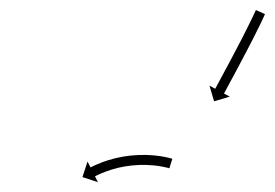

<svg xmlns="http://www.w3.org/2000/svg" viewBox="-20 -560 551 385"><path d="M318.5 -222.8C318.9 -222.7 319.3 -222.6 319.6 -222.5L325.6 -241.6C325.2 -241.7 324.8 -241.9 324.3 -242C324.3 -242 324.3 -242 324.3 -242C324.2 -242 324.2 -242 324.2 -242C322.6 -242.5 321 -242.9 319.3 -243.3C319.3 -243.3 319.3 -243.3 319.3 -243.3C319.2 -243.4 319.2 -243.4 319.2 -243.4C316.6 -244 313.9 -244.6 311.3 -245.1C311.3 -245.1 311.2 -245.1 311.2 -245.1C311.2 -245.2 311.1 -245.2 311.1 -245.2C307.6 -245.8 304.1 -246.4 300.6 -247C300.6 -247 300.6 -247 300.6 -247C300.5 -247 300.5 -247 300.5 -247C296.3 -247.6 292.1 -248 287.9 -248.5C287.9 -248.5 287.9 -248.5 287.8 -248.5C287.8 -248.5 287.7 -248.5 287.7 -248.5C283 -248.8 278.3 -249.1 273.6 -249.3C273.6 -249.3 273.5 -249.3 273.5 -249.3C273.4 -249.3 273.4 -249.3 273.4 -249.3C268.3 -249.4 263.3 -249.4 258.3 -249.2C258.3 -249.2 258.2 -249.2 258.2 -249.2C258.1 -249.2 258 -249.2 258 -249.2C252.8 -249 247.7 -248.6 242.5 -248.1C242.5 -248.1 242.4 -248.1 242.4 -248.1C242.3 -248.1 242.2 -248.1 242.2 -248.1C237.1 -247.5 231.9 -246.8 226.8 -246C226.8 -246 226.7 -246 226.7 -246C226.6 -246 226.6 -245.9 226.6 -245.9C221.6 -245 216.7 -244 211.8 -242.9C211.8 -242.9 211.7 -242.9 211.7 -242.9C211.6 -242.8 211.6 -242.8 211.6 -242.8C207 -241.7 202.5 -240.4 198 -239.1C198 -239.1 197.9 -239.1 197.9 -239.1C197.8 -239 197.8 -239 197.8 -239C193.7 -237.7 189.8 -236.4 185.8 -235C185.8 -235 185.7 -234.9 185.7 -234.9C185.7 -234.9 185.6 -234.9 185.6 -234.9C182.3 -233.6 179 -232.3 175.7 -230.9C175.7 -230.9 175.7 -230.9 175.6 -230.9C175.6 -230.9 175.6 -230.9 175.6 -230.9C173 -229.8 170.5 -228.7 168 -227.5C168 -227.5 168 -227.5 168 -227.5C168 -227.5 167.9 -227.5 167.9 -227.5C166.3 -226.7 164.8 -225.9 163.2 -225.2C163.2 -225.2 163.2 -225.2 163.1 -225.1C163.1 -225.1 163.1 -225.1 163.1 -225.1C162.6 -224.9 162 -224.6 161.5 -224.3L155.5 -236.1L145.3 -204.9L176.4 -194.7L170.5 -206.4C171 -206.7 171.5 -207 172.1 -207.3C172.1 -207.3 172.1 -207.2 172.1 -207.2C172 -207.2 172 -207.2 172 -207.2C173.5 -208 175 -208.7 176.5 -209.4C176.5 -209.4 176.5 -209.4 176.5 -209.4C176.5 -209.4 176.4 -209.4 176.4 -209.4C178.8 -210.5 181.2 -211.5 183.5 -212.5C183.5 -212.5 183.5 -212.5 183.5 -212.5C183.4 -212.5 183.4 -212.5 183.4 -212.5C186.5 -213.8 189.6 -215 192.8 -216.2C192.8 -216.2 192.7 -216.2 192.7 -216.2C192.6 -216.2 192.6 -216.1 192.6 -216.1C196.3 -217.5 200.1 -218.8 203.9 -220C203.9 -220 203.8 -220 203.8 -219.9C203.7 -219.9 203.7 -219.9 203.7 -219.9C207.9 -221.2 212.2 -222.4 216.5 -223.4C216.5 -223.4 216.4 -223.4 216.4 -223.4C216.3 -223.4 216.3 -223.4 216.3 -223.4C220.9 -224.5 225.5 -225.4 230.2 -226.3C230.2 -226.3 230.1 -226.3 230.1 -226.3C230 -226.2 230 -226.2 230 -226.2C234.8 -227 239.7 -227.7 244.5 -228.2C244.5 -228.2 244.5 -228.2 244.4 -228.2C244.4 -228.2 244.3 -228.2 244.3 -228.2C249.2 -228.7 254.1 -229 259 -229.2C259 -229.2 258.9 -229.2 258.9 -229.2C258.8 -229.2 258.8 -229.2 258.8 -229.2C263.5 -229.4 268.3 -229.4 273 -229.3C273 -229.3 273 -229.3 272.9 -229.3C272.9 -229.3 272.8 -229.3 272.8 -229.3C277.3 -229.1 281.7 -228.9 286.1 -228.5C286.1 -228.5 286.1 -228.5 286 -228.5C286 -228.5 285.9 -228.6 285.9 -228.6C289.9 -228.2 293.8 -227.7 297.8 -227.2C297.8 -227.2 297.7 -227.2 297.7 -227.2C297.6 -227.2 297.6 -227.2 297.6 -227.2C300.9 -226.7 304.1 -226.1 307.4 -225.5C307.4 -225.5 307.3 -225.5 307.3 -225.5C307.3 -225.5 307.2 -225.5 307.2 -225.5C309.7 -225 312.1 -224.5 314.5 -223.9C314.5 -223.9 314.5 -223.9 314.4 -223.9C314.4 -223.9 314.4 -224 314.4 -224C315.8 -223.6 317.2 -223.2 318.7 -222.8C318.7 -222.8 318.6 -222.8 318.6 -222.8C318.6 -222.8 318.5 -222.8 318.5 -222.8ZM510.5 -529.8C510.8 -530.4 511.1 -531 511.3 -531.7L493.1 -539.9C492.8 -539.3 492.6 -538.7 492.3 -538L492.3 -538L492.3 -538.1C491.5 -536.3 490.7 -534.6 489.9 -532.9L489.9 -532.9L489.9 -532.9C488.7 -530.2 487.4 -527.5 486.1 -524.9L486.1 -524.9L486.1 -524.9C484.5 -521.5 482.8 -518 481.1 -514.6L481.1 -514.6L481.1 -514.6C479.2 -510.6 477.2 -506.5 475.1 -502.5L475.1 -502.5L475.1 -502.5C472.9 -498.1 470.6 -493.6 468.3 -489.1L468.3 -489.1L468.4 -489.1C465.9 -484.4 463.5 -479.6 461 -474.8L461 -474.9L461 -474.9C458.5 -470 455.9 -465.1 453.3 -460.2L453.3 -460.2L453.3 -460.2C450.8 -455.3 448.2 -450.4 445.6 -445.5L445.6 -445.5L445.6 -445.5C443.1 -440.8 440.6 -436.1 438.1 -431.4C435.8 -427 433.4 -422.6 431 -418.2C428.9 -414.3 426.8 -410.3 424.7 -406.4C422.9 -403.1 421.1 -399.7 419.3 -396.4C417.9 -393.8 416.6 -391.3 415.2 -388.7C414.3 -387.1 413.4 -385.4 412.5 -383.8C412.2 -383.2 411.9 -382.6 411.6 -382L400 -388.3L409.3 -356.9L440.7 -366.2L429.1 -372.5C429.5 -373.1 429.8 -373.7 430.1 -374.3C431 -375.9 431.9 -377.6 432.8 -379.2C434.2 -381.8 435.5 -384.3 436.9 -386.9C438.7 -390.2 440.5 -393.6 442.3 -396.9C444.4 -400.9 446.6 -404.8 448.7 -408.7C451 -413.2 453.4 -417.6 455.8 -422C458.3 -426.7 460.8 -431.4 463.3 -436.2L463.3 -436.2L463.3 -436.2C465.9 -441.1 468.5 -446 471 -450.9L471 -450.9L471.1 -450.9C473.6 -455.8 476.2 -460.7 478.7 -465.6L478.8 -465.6L478.8 -465.7C481.2 -470.4 483.7 -475.2 486.2 -480L486.2 -480L486.2 -480C488.5 -484.5 490.7 -489 493 -493.5L493 -493.6L493 -493.6C495.1 -497.6 497.1 -501.7 499.1 -505.8L499.1 -505.8L499.1 -505.8C500.8 -509.3 502.5 -512.8 504.2 -516.2L504.2 -516.2L504.2 -516.3C505.5 -519 506.7 -521.7 508 -524.4L508 -524.4L508 -524.4C508.9 -526.2 509.7 -528 510.5 -529.8L510.5 -529.8Z"/></svg>

Font: FRB American Cursive Just Arrows
Style: Bold Italic
Weight: 700
Italic angle: -25°
Version: Version 2.0;Modular Font Editor K font №1